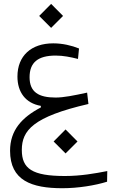

<svg xmlns="http://www.w3.org/2000/svg" viewBox="-20 -683 626 1005"><path d="M306.6 302.2C389.2 302.2 478 287.6 540.5 268.1L541.5 212.4C476.6 225.1 402.3 238.3 319.8 238.3C148.9 238.3 94.2 200.2 94.2 102.1C94.2 -0.5 153.3 -71.8 442.9 -138.7L436 -198.2C366.7 -183.1 313.5 -172.4 271 -172.4C182.6 -172.4 134.8 -200.7 134.8 -278.8C134.8 -356 178.7 -392.1 271.5 -392.1C311.5 -392.1 349.1 -384.3 388.2 -374.5L393.6 -429.2C355.5 -444.8 307.1 -456.1 258.8 -456.1C143.1 -456.1 71.3 -390.6 71.3 -282.2C71.3 -201.2 113.3 -142.6 193.8 -128.9V-120.6C93.8 -68.4 32.7 -0.5 32.7 106C32.7 262.2 145.5 302.2 306.6 302.2ZM323.2 120.1 385.7 57.6 323.2 -5.4 260.7 57.6ZM247.6 -537.1 310.1 -599.6 247.6 -662.6 185.1 -599.6Z"/></svg>

Font: Cascadia Code Light
Style: Regular
Weight: 300
Monospace: yes
Designer: Aaron Bell
Foundry: Saja Typeworks
Version: Version 2404.023